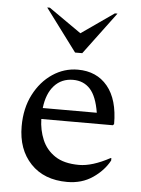

<svg xmlns="http://www.w3.org/2000/svg" viewBox="-52 -748 588 800"><g transform="rotate(5 242.0 -348.5)"><path d="M259 10Q162 10 106 -49Q50 -108 50 -205Q50 -280 79.5 -337.5Q109 -395 157.5 -427.5Q206 -460 263 -460Q342 -460 387.5 -405Q433 -350 433 -247L428 -242H129Q130 -196 147 -155.5Q164 -115 201.5 -90Q239 -65 302 -65Q357 -65 431 -105H434V-95Q411 -52 365.5 -21Q320 10 259 10ZM247 -416Q199 -416 168.5 -382.5Q138 -349 131 -288H357Q346 -356 318.5 -386Q291 -416 247 -416ZM245 -530 113 -707H124L260 -612L396 -707H407L275 -530Z"/></g></svg>

Font: Spectral
Style: Regular
Weight: 400
Designer: Jean-Baptiste Levee
Foundry: Production Type
Version: Version 2.001